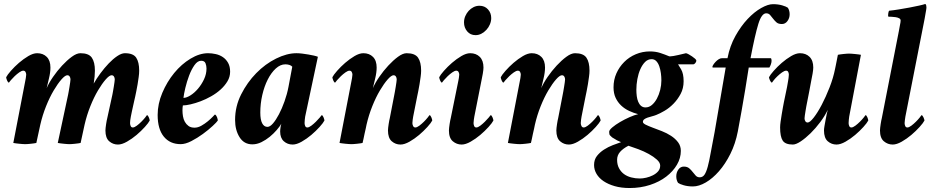

<svg xmlns="http://www.w3.org/2000/svg" viewBox="-20 -720 4704 967"><path d="M546 -243Q547 -248 549 -259Q551 -270 553 -282.5Q555 -295 556.5 -305.5Q558 -316 558 -320Q558 -328 554 -334.5Q550 -341 542 -341Q531 -341 512.5 -320Q494 -299 473.5 -264.5Q453 -230 435 -185Q417 -140 406 -92L386 0Q382 1 374.5 2Q367 3 358.5 4Q350 5 342 5.5Q334 6 330 6Q326 6 318 5.5Q310 5 301 4Q292 3 284 2Q276 1 271 0L323 -243Q324 -248 326 -259Q328 -270 330 -282.5Q332 -295 333.5 -305.5Q335 -316 335 -320Q335 -328 331 -334.5Q327 -341 319 -341Q308 -341 289.5 -320Q271 -299 250.5 -264.5Q230 -230 212 -185Q194 -140 183 -92L163 0Q159 1 151.5 2Q144 3 135.5 4Q127 5 119 5.5Q111 6 107 6Q103 6 94.5 5.5Q86 5 77 4Q68 3 60 2Q52 1 47 0L107 -311Q108 -314 110 -327Q112 -340 112 -344Q112 -351 108.5 -357.5Q105 -364 97 -364Q89 -364 77 -355.5Q65 -347 54 -336.5Q43 -326 34.5 -316Q26 -306 25 -304Q20 -304 15.5 -315Q11 -326 11 -331Q17 -343 35 -363.5Q53 -384 75.5 -403.5Q98 -423 122.5 -437.5Q147 -452 167 -452Q197 -452 215.5 -433.5Q234 -415 234 -380Q234 -355 226.5 -324.5Q219 -294 215 -276Q226 -302 247 -332.5Q268 -363 292.5 -389.5Q317 -416 341.5 -434Q366 -452 385 -452Q427 -452 442.5 -429.5Q458 -407 458 -364Q458 -352 456.5 -334.5Q455 -317 452 -299Q466 -324 486 -351Q506 -378 527.5 -400.5Q549 -423 570.5 -437.5Q592 -452 609 -452Q651 -452 666 -429.5Q681 -407 681 -364Q681 -350 678.5 -332Q676 -314 673 -295.5Q670 -277 666.5 -260.5Q663 -244 661 -234Q659 -225 656 -212Q653 -199 650 -185Q647 -171 644 -157.5Q641 -144 639 -133Q637 -125 636 -114.5Q635 -104 635 -100Q635 -93 638 -85.5Q641 -78 649 -78Q657 -78 669 -87Q681 -96 692 -107Q703 -118 711 -128Q719 -138 720 -140Q725 -140 729.5 -129Q734 -118 734 -113Q728 -101 709.5 -80.5Q691 -60 668 -40.5Q645 -21 619.5 -6.5Q594 8 574 8Q549 8 530 -8.5Q511 -25 511 -63Q511 -68 512 -77Q513 -86 514.5 -95.5Q516 -105 517.5 -113Q519 -121 520 -124Z M904 -227Q919 -227 939 -239.5Q959 -252 977 -273Q995 -294 1007.5 -320.5Q1020 -347 1020 -375Q1020 -389 1015 -401.5Q1010 -414 993 -414Q975 -414 959.5 -392Q944 -370 932.5 -339.5Q921 -309 913.5 -277.5Q906 -246 904 -227ZM1028 -452Q1047 -452 1067 -447.5Q1087 -443 1103 -432Q1119 -421 1129 -403Q1139 -385 1139 -359Q1139 -333 1125.5 -310.5Q1112 -288 1091 -269Q1070 -250 1043.5 -235Q1017 -220 990.5 -210Q964 -200 940 -194.5Q916 -189 901 -189Q900 -187 899.5 -177.5Q899 -168 899 -164Q899 -150 901.5 -134.5Q904 -119 911 -106.5Q918 -94 929.5 -85.5Q941 -77 960 -77Q977 -77 994.5 -87Q1012 -97 1026.5 -109Q1041 -121 1051 -131.5Q1061 -142 1062 -143Q1065 -143 1068 -139Q1071 -135 1073 -130Q1075 -125 1076 -120Q1077 -115 1077 -113Q1072 -105 1051 -85.5Q1030 -66 1002 -45.5Q974 -25 944 -9.5Q914 6 890 6Q836 6 805 -32Q774 -70 774 -141Q774 -197 797.5 -252.5Q821 -308 857.5 -352.5Q894 -397 939.5 -424.5Q985 -452 1028 -452Z M1417 -396Q1392 -396 1369 -375Q1346 -354 1328.5 -319.5Q1311 -285 1301 -241.5Q1291 -198 1291 -153Q1291 -117 1300.5 -99Q1310 -81 1327 -81Q1340 -81 1355 -98.5Q1370 -116 1385 -144.5Q1400 -173 1413 -209.5Q1426 -246 1433 -283L1452 -384Q1447 -390 1437.5 -393Q1428 -396 1417 -396ZM1473 -452Q1487 -452 1502.5 -450Q1518 -448 1533 -445.5Q1548 -443 1561 -440Q1574 -437 1581 -434L1517 -133Q1516 -130 1515 -117Q1514 -104 1514 -100Q1514 -93 1517 -85.5Q1520 -78 1528 -78Q1536 -78 1548 -87Q1560 -96 1571 -107Q1582 -118 1590.5 -128Q1599 -138 1600 -140Q1605 -140 1609.5 -129Q1614 -118 1614 -113Q1608 -101 1589.5 -80.5Q1571 -60 1548 -40.5Q1525 -21 1499.5 -6.5Q1474 8 1454 8Q1428 8 1409.5 -8.5Q1391 -25 1391 -58Q1391 -66 1393 -79Q1395 -92 1397 -97Q1389 -83 1373.5 -65Q1358 -47 1338.5 -31Q1319 -15 1296.5 -4Q1274 7 1251 7Q1209 7 1186.5 -29Q1164 -65 1164 -116Q1164 -184 1194.5 -244.5Q1225 -305 1270.5 -351.5Q1316 -398 1370.5 -425Q1425 -452 1473 -452Z M1877 -380Q1877 -355 1869.5 -324.5Q1862 -294 1858 -276Q1869 -302 1890 -332.5Q1911 -363 1935.5 -389.5Q1960 -416 1984.5 -434Q2009 -452 2028 -452Q2070 -452 2085.5 -429.5Q2101 -407 2101 -364Q2101 -351 2098.5 -333Q2096 -315 2093 -296Q2090 -277 2086.5 -260.5Q2083 -244 2081 -234L2061 -133Q2060 -130 2058.5 -117Q2057 -104 2057 -100Q2057 -93 2060.5 -85.5Q2064 -78 2072 -78Q2080 -78 2092 -87Q2104 -96 2115 -107Q2126 -118 2134 -128Q2142 -138 2143 -140Q2148 -140 2152.5 -129Q2157 -118 2157 -113Q2151 -101 2132.5 -80.5Q2114 -60 2091 -40.5Q2068 -21 2042.5 -6.5Q2017 8 1997 8Q1972 8 1953 -8.5Q1934 -25 1934 -63Q1934 -68 1935 -77Q1936 -86 1937.5 -95.5Q1939 -105 1940.5 -113Q1942 -121 1943 -124L1966 -243Q1967 -248 1969 -259Q1971 -270 1973 -282.5Q1975 -295 1976.5 -305.5Q1978 -316 1978 -320Q1978 -328 1974 -334.5Q1970 -341 1962 -341Q1951 -341 1932.5 -320Q1914 -299 1893.5 -264.5Q1873 -230 1855 -185Q1837 -140 1826 -92Q1825 -85 1822 -72.5Q1819 -60 1816 -46Q1813 -32 1810.5 -19.5Q1808 -7 1806 0Q1802 1 1794.5 2Q1787 3 1778.5 4Q1770 5 1762 5.5Q1754 6 1750 6Q1746 6 1737.5 5.5Q1729 5 1720 4Q1711 3 1703 2Q1695 1 1690 0L1750 -311Q1751 -314 1753 -327Q1755 -340 1755 -344Q1755 -351 1751.5 -357.5Q1748 -364 1740 -364Q1732 -364 1720 -355.5Q1708 -347 1697 -336.5Q1686 -326 1677.5 -316Q1669 -306 1668 -304Q1663 -304 1658.5 -315Q1654 -326 1654 -331Q1660 -343 1678 -363.5Q1696 -384 1718.5 -403.5Q1741 -423 1765.5 -437.5Q1790 -452 1810 -452Q1840 -452 1858.5 -433.5Q1877 -415 1877 -380Z M2395 -691Q2421 -691 2437.5 -673Q2454 -655 2454 -629Q2454 -613 2447.5 -597.5Q2441 -582 2430 -570Q2419 -558 2405 -550.5Q2391 -543 2375 -543Q2349 -543 2333 -562Q2317 -581 2317 -607Q2317 -624 2323.5 -639Q2330 -654 2340.5 -665.5Q2351 -677 2365 -684Q2379 -691 2395 -691ZM2288 -311Q2289 -314 2291 -327Q2293 -340 2293 -344Q2293 -351 2289.5 -357.5Q2286 -364 2278 -364Q2270 -364 2258 -355.5Q2246 -347 2235 -336.5Q2224 -326 2215.5 -316Q2207 -306 2206 -304Q2201 -304 2196.5 -315Q2192 -326 2192 -331Q2198 -343 2216 -363.5Q2234 -384 2256.5 -403.5Q2279 -423 2303.5 -437.5Q2328 -452 2348 -452Q2378 -452 2396.5 -433.5Q2415 -415 2415 -380Q2415 -369 2411.5 -348.5Q2408 -328 2406 -320L2369 -133Q2368 -130 2366.5 -117Q2365 -104 2365 -100Q2365 -93 2368 -85.5Q2371 -78 2379 -78Q2387 -78 2399 -87Q2411 -96 2422 -107Q2433 -118 2441.5 -128Q2450 -138 2451 -140Q2456 -140 2460.5 -129Q2465 -118 2465 -113Q2459 -101 2440.5 -80.5Q2422 -60 2399 -40.5Q2376 -21 2350.5 -6.5Q2325 8 2305 8Q2280 8 2260.5 -8.5Q2241 -25 2241 -63Q2241 -68 2242 -77Q2243 -86 2244.5 -95.5Q2246 -105 2247.5 -113Q2249 -121 2250 -124Z M2725 -380Q2725 -355 2717.5 -324.5Q2710 -294 2706 -276Q2717 -302 2738 -332.5Q2759 -363 2783.5 -389.5Q2808 -416 2832.5 -434Q2857 -452 2876 -452Q2918 -452 2933.5 -429.5Q2949 -407 2949 -364Q2949 -351 2946.5 -333Q2944 -315 2941 -296Q2938 -277 2934.5 -260.5Q2931 -244 2929 -234L2909 -133Q2908 -130 2906.5 -117Q2905 -104 2905 -100Q2905 -93 2908.5 -85.5Q2912 -78 2920 -78Q2928 -78 2940 -87Q2952 -96 2963 -107Q2974 -118 2982 -128Q2990 -138 2991 -140Q2996 -140 3000.5 -129Q3005 -118 3005 -113Q2999 -101 2980.5 -80.5Q2962 -60 2939 -40.5Q2916 -21 2890.5 -6.5Q2865 8 2845 8Q2820 8 2801 -8.5Q2782 -25 2782 -63Q2782 -68 2783 -77Q2784 -86 2785.5 -95.5Q2787 -105 2788.5 -113Q2790 -121 2791 -124L2814 -243Q2815 -248 2817 -259Q2819 -270 2821 -282.5Q2823 -295 2824.5 -305.5Q2826 -316 2826 -320Q2826 -328 2822 -334.5Q2818 -341 2810 -341Q2799 -341 2780.5 -320Q2762 -299 2741.5 -264.5Q2721 -230 2703 -185Q2685 -140 2674 -92Q2673 -85 2670 -72.5Q2667 -60 2664 -46Q2661 -32 2658.5 -19.5Q2656 -7 2654 0Q2650 1 2642.5 2Q2635 3 2626.5 4Q2618 5 2610 5.5Q2602 6 2598 6Q2594 6 2585.5 5.5Q2577 5 2568 4Q2559 3 2551 2Q2543 1 2538 0L2598 -311Q2599 -314 2601 -327Q2603 -340 2603 -344Q2603 -351 2599.5 -357.5Q2596 -364 2588 -364Q2580 -364 2568 -355.5Q2556 -347 2545 -336.5Q2534 -326 2525.5 -316Q2517 -306 2516 -304Q2511 -304 2506.5 -315Q2502 -326 2502 -331Q2508 -343 2526 -363.5Q2544 -384 2566.5 -403.5Q2589 -423 2613.5 -437.5Q2638 -452 2658 -452Q2688 -452 2706.5 -433.5Q2725 -415 2725 -380Z M3262 -422Q3243 -422 3229 -408Q3215 -394 3205 -371.5Q3195 -349 3190 -321.5Q3185 -294 3185 -268Q3185 -252 3187 -236Q3189 -220 3194.5 -207Q3200 -194 3209 -186.5Q3218 -179 3231 -179Q3249 -179 3263.5 -191.5Q3278 -204 3288.5 -223.5Q3299 -243 3305 -267Q3311 -291 3311 -315Q3311 -333 3308.5 -351.5Q3306 -370 3300.5 -386Q3295 -402 3285.5 -412Q3276 -422 3262 -422ZM3202 179Q3217 179 3234.5 175Q3252 171 3268 163Q3284 155 3294.5 143Q3305 131 3305 114Q3305 99 3288.5 84Q3272 69 3247.5 55.5Q3223 42 3195 31.5Q3167 21 3145 14Q3118 28 3103 45Q3088 62 3088 85Q3088 109 3097.5 127Q3107 145 3122.5 156.5Q3138 168 3159 173.5Q3180 179 3202 179ZM3253 -461Q3282 -461 3306 -453Q3330 -445 3349 -437Q3350 -437 3351 -436.5Q3352 -436 3354 -436Q3360 -436 3372 -438Q3384 -440 3396.5 -443Q3409 -446 3420 -448.5Q3431 -451 3435 -452Q3440 -451 3448.5 -446.5Q3457 -442 3465.5 -436Q3474 -430 3480.5 -424.5Q3487 -419 3487 -414Q3487 -409 3482 -402.5Q3477 -396 3471 -396H3395Q3398 -392 3410.5 -370.5Q3423 -349 3423 -311Q3423 -275 3408 -247Q3393 -219 3372 -197.5Q3351 -176 3327 -162Q3303 -148 3285 -141Q3275 -137 3263 -134Q3251 -131 3241 -127.5Q3231 -124 3224.5 -119Q3218 -114 3218 -106Q3218 -99 3232 -92Q3246 -85 3267.5 -77Q3289 -69 3313.5 -59.5Q3338 -50 3359.5 -36Q3381 -22 3395 -3.5Q3409 15 3409 40Q3409 76 3389.5 109.5Q3370 143 3335.5 169.5Q3301 196 3253.5 211.5Q3206 227 3151 227Q3109 227 3076 217.5Q3043 208 3020 192.5Q2997 177 2984.5 156Q2972 135 2972 111Q2972 84 2986.5 65.5Q3001 47 3022 33.5Q3043 20 3066.5 11Q3090 2 3108 -4Q3097 -9 3088 -13Q3080 -18 3073 -22Q3066 -26 3063 -28Q3057 -34 3052.5 -38Q3048 -42 3048 -56Q3048 -65 3064 -78.5Q3080 -92 3103 -105.5Q3126 -119 3151 -130Q3176 -141 3194 -145Q3171 -151 3148.5 -161.5Q3126 -172 3108.5 -188.5Q3091 -205 3080.5 -227.5Q3070 -250 3070 -280Q3070 -318 3084.5 -350.5Q3099 -383 3124 -408Q3149 -433 3182.5 -447Q3216 -461 3253 -461Z M3873 -699Q3899 -699 3919.5 -693Q3940 -687 3948 -681Q3957 -667 3957 -648Q3957 -629 3946 -614Q3935 -599 3918 -599Q3900 -599 3890.5 -607.5Q3881 -616 3873.5 -626Q3866 -636 3858.5 -644.5Q3851 -653 3839 -653Q3816 -653 3799.5 -600Q3783 -547 3760 -427H3861Q3864 -427 3865 -422.5Q3866 -418 3866 -414Q3866 -406 3862.5 -396Q3859 -386 3855 -380H3751Q3742 -323 3733 -267Q3725 -218 3715 -162Q3705 -106 3696 -58Q3684 4 3658.5 55Q3633 106 3601 142.5Q3569 179 3534.5 199Q3500 219 3470 219Q3444 219 3423.5 213Q3403 207 3395 201Q3386 187 3386 168Q3386 149 3396.5 134Q3407 119 3424 119Q3441 119 3451 127.5Q3461 136 3468.5 146Q3476 156 3484 164.5Q3492 173 3504 173Q3519 173 3528 160Q3537 147 3544.5 119.5Q3552 92 3559.5 49Q3567 6 3579 -54L3635 -380H3570Q3568 -380 3568 -383Q3568 -387 3572.5 -394Q3577 -401 3584 -408.5Q3591 -416 3599.5 -421.5Q3608 -427 3617 -427H3644Q3656 -489 3684 -539Q3712 -589 3745.5 -624.5Q3779 -660 3813.5 -679.5Q3848 -699 3873 -699Z M4130 -63Q4130 -71 4132.5 -85.5Q4135 -100 4138 -116Q4141 -132 4144 -146.5Q4147 -161 4149 -167Q4135 -137 4111.5 -105.5Q4088 -74 4062.5 -49Q4037 -24 4013 -8Q3989 8 3973 8Q3935 8 3922 -12Q3909 -32 3909 -78Q3909 -90 3911.5 -107.5Q3914 -125 3917 -143.5Q3920 -162 3923 -178.5Q3926 -195 3928 -205Q3934 -236 3939 -258Q3944 -280 3949 -311Q3950 -314 3951.5 -327Q3953 -340 3953 -344Q3953 -351 3950 -357.5Q3947 -364 3939 -364Q3931 -364 3919 -355.5Q3907 -347 3896 -336.5Q3885 -326 3877 -316Q3869 -306 3868 -304Q3863 -304 3858 -315Q3853 -326 3853 -331Q3859 -343 3877 -363.5Q3895 -384 3917.5 -403.5Q3940 -423 3964.5 -437.5Q3989 -452 4009 -452Q4039 -452 4057.5 -433.5Q4076 -415 4076 -380Q4076 -369 4072.5 -348.5Q4069 -328 4067 -320Q4066 -315 4062.5 -296Q4059 -277 4055 -256Q4050 -230 4044 -200Q4043 -196 4041 -184.5Q4039 -173 4037 -161Q4035 -149 4033.5 -138.5Q4032 -128 4032 -124Q4032 -116 4036 -109.5Q4040 -103 4048 -103Q4059 -103 4078.5 -128Q4098 -153 4118.5 -192Q4139 -231 4158 -279.5Q4177 -328 4186 -374Q4187 -379 4189 -388.5Q4191 -398 4193 -408.5Q4195 -419 4197 -429Q4199 -439 4200 -444Q4204 -445 4211.5 -446Q4219 -447 4227.5 -448Q4236 -449 4244 -449.5Q4252 -450 4256 -450Q4260 -450 4268.5 -449.5Q4277 -449 4286 -448Q4295 -447 4303.5 -446Q4312 -445 4316 -444L4257 -133Q4256 -129 4255 -116.5Q4254 -104 4254 -100Q4254 -93 4257 -85.5Q4260 -78 4268 -78Q4276 -78 4288 -87Q4300 -96 4311 -107Q4322 -118 4330 -128Q4338 -138 4339 -140Q4344 -140 4348.5 -129Q4353 -118 4353 -113Q4347 -101 4328.5 -80.5Q4310 -60 4287 -40.5Q4264 -21 4238.5 -6.5Q4213 8 4193 8Q4168 8 4149 -8.5Q4130 -25 4130 -63Z M4507 -563Q4509 -577 4512.5 -593Q4516 -609 4516 -617Q4516 -624 4508.5 -628Q4501 -632 4491 -633.5Q4481 -635 4470.5 -635.5Q4460 -636 4454 -636Q4452 -639 4453.5 -651Q4455 -663 4458 -666Q4479 -668 4506.5 -672.5Q4534 -677 4561 -682Q4588 -687 4610 -692Q4632 -697 4640 -700Q4644 -698 4645 -692Q4646 -686 4646 -681Q4646 -678 4644.5 -669.5Q4643 -661 4641 -649.5Q4639 -638 4637 -626.5Q4635 -615 4633 -606L4540 -133Q4539 -128 4537.5 -116Q4536 -104 4536 -100Q4536 -93 4539 -85.5Q4542 -78 4550 -78Q4558 -78 4570 -87Q4582 -96 4593 -107Q4604 -118 4612 -128Q4620 -138 4621 -140Q4626 -140 4631 -129Q4636 -118 4636 -113Q4630 -101 4611.5 -80.5Q4593 -60 4570 -40.5Q4547 -21 4521.5 -6.5Q4496 8 4476 8Q4451 8 4431.5 -8.5Q4412 -25 4412 -63Q4412 -68 4413 -77Q4414 -86 4415.5 -95.5Q4417 -105 4418.5 -113Q4420 -121 4421 -124Z"/></svg>

Font: Vermiglione
Style: Bold Italic
Weight: 700
Italic angle: -11°
Version: Version 1.000